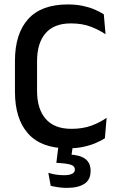

<svg xmlns="http://www.w3.org/2000/svg" viewBox="-20 -672 550 886"><path d="M293 12.5Q170.5 12.5 109.8 -55.5Q49 -123.5 49 -249V-391Q49 -516 109.8 -583.8Q170.5 -651.5 293 -651.5Q330.5 -651.5 361.5 -645Q392.5 -638.5 417 -628Q441.5 -617.5 459 -606L467 -514Q437.5 -534 398.5 -549Q359.5 -564 306.5 -564Q229.5 -564 190.2 -518.5Q151 -473 151 -389.5V-252.5Q151 -169.5 190.8 -123.5Q230.5 -77.5 309.5 -77.5Q361.5 -77.5 401.8 -92.2Q442 -107 472 -128.5L464 -34Q446.5 -22.5 421.2 -11.8Q396 -1 363.8 5.8Q331.5 12.5 293 12.5ZM251 -9H317.5L306.5 69L265.5 41.5Q274 41 282.5 40.8Q291 40.5 299.5 41Q349.5 43 373.8 61.5Q398 80 398 115V118Q398 157.5 369.5 176.2Q341 195 287.5 195Q267 195 247.8 192Q228.5 189 214 185.5L203 125.5Q218.5 130.5 236.8 133.5Q255 136.5 275 136.5Q299.5 136.5 312.5 130Q325.5 123.5 325.5 111V110Q325.5 95 308.5 88.8Q291.5 82.5 249 80Q244 79.5 242 79.5Q240 79.5 240 79.5Z"/></svg>

Font: Anek Devanagari Medium
Style: Regular
Weight: 500
Designer: Kailash Malviya (Devanagari) & Yesha Goshar (Latin)
Foundry: Ek Type
Version: Version 1.003